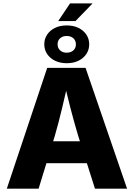

<svg xmlns="http://www.w3.org/2000/svg" viewBox="-20 -1136 806 1156"><path d="M21 0 264.2 -727.5H495.1L745.1 0H551.8L450.7 -318.4Q426.8 -397.9 403.8 -486.6Q380.9 -575.2 357.9 -671.4H397.5Q375 -574.7 354 -485.8Q333 -397 310.1 -318.4L212.4 0ZM186.5 -153.3V-285.6H580.1V-153.3ZM330.6 -1009.3 401.9 -1115.7H537.6L434.6 -1009.3ZM381.8 -755.4Q341.8 -755.4 311.3 -770.3Q280.8 -785.2 263.7 -811Q246.6 -836.9 246.6 -869.1Q246.6 -901.9 263.7 -927.5Q280.8 -953.1 311 -968Q341.3 -982.9 381.8 -982.9Q422.4 -982.9 452.6 -968Q482.9 -953.1 500 -927.5Q517.1 -901.9 517.1 -869.1Q517.1 -836.9 500 -811Q482.9 -785.2 452.6 -770.3Q422.4 -755.4 381.8 -755.4ZM381.8 -818.8Q406.7 -818.8 421.9 -832.8Q437 -846.7 437 -869.1Q437 -891.6 421.9 -905.5Q406.7 -919.4 381.8 -919.4Q356.9 -919.4 341.8 -905.5Q326.7 -891.6 326.7 -869.6Q326.7 -846.7 341.8 -832.8Q356.9 -818.8 381.8 -818.8Z"/></svg>

Font: Inter 16pt ExtraBold
Style: Regular
Weight: 800
Version: Version 4.001;git-66647c0bb